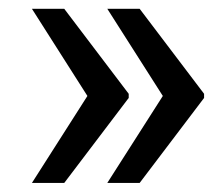

<svg xmlns="http://www.w3.org/2000/svg" viewBox="-20 -483 498 429"><path d="M123.5 -74.2H51.3L175.3 -268.6L51.3 -463.4H123.5L267.6 -273.4V-264.2ZM292 -74.2H219.7L343.8 -268.6L219.7 -463.4H292L436 -273.4V-264.2Z"/></svg>

Font: Battambang
Style: Regular
Weight: 400
Designer: Danh Hong
Version: Version 8.002; ttfautohint (v1.8.3)